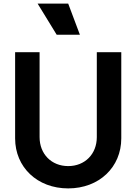

<svg xmlns="http://www.w3.org/2000/svg" viewBox="-20 -1035 758 1067"><path d="M359 12C531 12 654 -106 654 -266V-745H518V-273C518 -179 452 -112 359 -112C266 -112 200 -179 200 -273V-745H64V-266C64 -106 187 12 359 12ZM189 -1015 295 -842H424L359 -1015Z"/></svg>

Font: Mluvka
Style: Bold
Weight: 700
Designer: Modified by Jiří Krblich, Original typeface by Gumpita Rahayu
Foundry: Gumpita Rahayu & Jiří Krblich
Version: Version 2.000;Glyphs 3.1.1 (3134)